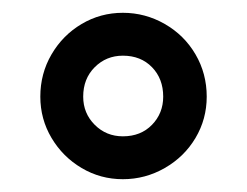

<svg xmlns="http://www.w3.org/2000/svg" viewBox="-20 -689 386 300"><path d="M43 -538Q43 -574 60.5 -604Q78 -634 107.5 -651.5Q137 -669 172 -669Q207 -669 237.5 -651.5Q268 -634 285.5 -604Q303 -574 303 -538Q303 -503 285.5 -473.5Q268 -444 237.5 -426.5Q207 -409 172 -409Q137 -409 107.5 -426.5Q78 -444 60.5 -473.5Q43 -503 43 -538ZM235 -538Q235 -566 217.5 -584Q200 -602 172 -602Q146 -602 128 -584Q110 -566 110 -538Q110 -512 128 -494Q146 -476 172 -476Q200 -476 217.5 -494Q235 -512 235 -538Z"/></svg>

Font: Pridi
Style: Regular
Weight: 400
Designer: Katatrad Team
Foundry: CadsonDemak
Version: Version 1.001